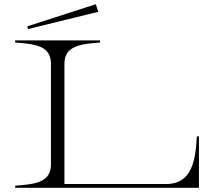

<svg xmlns="http://www.w3.org/2000/svg" viewBox="-20 -892 1039 912"><path d="M915 -244C909 -119 886 -24 779 -18H286V-589C286 -676 366 -683 455 -690V-700H52V-690C144 -683 222 -676 222 -589V-111C222 -24 144 -17 52 -10V0H925V-244ZM447 -836 435 -872 110 -767 113 -754Z"/></svg>

Font: Sprat Extended Light
Style: Regular
Weight: 300
Width: 9
Designer: Ethan Nakache
Foundry: Collletttivo
Version: Version 2.000;Glyphs 3.2 (3217)